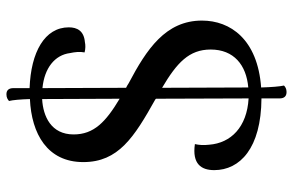

<svg xmlns="http://www.w3.org/2000/svg" viewBox="-177 -642 911 597"><g transform="rotate(-90 278.5 -343.5)"><path d="M513 -171C513 -284 424 -343 318 -399C313 -402 309 -405 304 -407L303 -667C365 -661 406 -629 412 -581C415 -567 417 -551 414 -536C425 -533 437 -533 446 -535C481 -538 492 -559 492 -585C492 -660 415 -703 303 -707V-757C303 -771 297 -779 284 -779C273 -779 268 -775 263 -771C266 -759 268 -736 269 -706C161 -701 73 -652 73 -540C73 -431 150 -382 268 -316C268 -315 269 -315 270 -314L271 -26C182 -31 132 -81 127 -149C125 -166 126 -180 129 -193C67 -202 48 -173 48 -133C48 -53 116 13 271 14V70C271 84 277 92 291 92C301 92 307 88 311 84C308 71 306 45 305 13C455 2 513 -83 513 -171ZM159 -570C159 -640 215 -665 269 -668L270 -427C198 -470 159 -507 159 -570ZM305 -27 304 -295C382 -249 423 -211 423 -144C423 -72 375 -33 305 -27Z"/></g></svg>

Font: Arima Koshi Medium
Style: Regular
Weight: 500
Designer: Joana Correia and Natanael Gama
Foundry: NDISCOVER
Version: Version 1.019;PS 001.019;hotconv 1.0.88;makeotf.lib2.5.64775